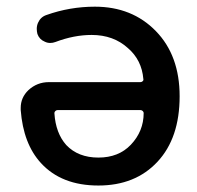

<svg xmlns="http://www.w3.org/2000/svg" viewBox="-20 -576 599 584"><path d="M407.2 -326.2Q411.1 -326.2 414.1 -329.1Q417 -332 416 -335.9Q411.1 -393.6 369.1 -429.7Q325.2 -469.7 258.8 -469.7Q205.1 -469.7 148.4 -448.2Q140.6 -445.3 132.8 -445.3Q124 -445.3 116.2 -449.2Q99.6 -456.1 93.8 -472.7Q91.8 -480.5 91.8 -488.3Q91.8 -498 95.7 -506.8Q103.5 -524.4 121.1 -530.3Q192.4 -555.7 268.6 -555.7Q381.8 -555.7 454.1 -481.4Q526.4 -407.2 526.4 -283.2Q526.4 -156.2 459 -84Q391.6 -11.7 279.3 -11.7Q167 -11.7 104.5 -80.1Q50.8 -138.7 43 -241.2Q43 -245.1 43 -248Q43 -279.3 66.4 -301.8Q92.8 -326.2 128.9 -326.2ZM417 -232.4Q417 -235.4 414.1 -238.3Q411.1 -241.2 407.2 -241.2H155.3Q151.4 -241.2 148.4 -238.3Q145.5 -235.4 145.5 -232.4Q145.5 -231.4 145.5 -231.4Q149.4 -170.9 181.6 -134.8Q217.8 -96.7 279.3 -96.7Q340.8 -96.7 377.9 -135.7Q417 -176.8 417 -232.4Z"/></svg>

Font: Gen Jyuu GothicX Medium
Style: Regular
Weight: 500
Designer: Ryoko NISHIZUKA (kana &amp; ideographs); Paul D. Hunt (Latin, Greek &amp; Cyrillic); Wenlong ZHANG (bopomofo); Sandoll C
Version: Version 1.058.20140828